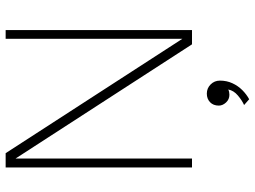

<svg xmlns="http://www.w3.org/2000/svg" viewBox="-131 -569 902 680"><g transform="rotate(-90 320.0 -229.0)"><path d="M97.5 -626.5H98.5V0H67V-660H117.5L523 -33.5H522.5V-660H553.5V0H503ZM328.5 52.5Q347.5 52.5 361 66Q374.5 79.5 374.5 99Q374.5 123 365.2 143Q356 163 341 178Q326 193 308.5 202.5L288 184.5Q304 177.5 321.8 162.5Q339.5 147.5 343 128.5Q334.5 132.5 324.5 132.5Q308 132.5 297 120.5Q286 108.5 286 95Q286 75.5 298 64Q310 52.5 328.5 52.5Z"/></g></svg>

Font: League Spartan Extralight
Style: Regular
Weight: 200
Foundry: The League of Moveable Type
Version: Version 2.300; ttfautohint (v1.8.3)